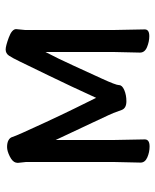

<svg xmlns="http://www.w3.org/2000/svg" viewBox="45 -578 549 679"><g transform="rotate(-90 319.5 -238.5)"><path d="M141 16Q121 16 102.5 8Q84 0 84 -16L86 -106V-422L83 -450L84 -457Q87 -469 106 -478.5Q125 -488 139 -488Q154 -488 163 -483Q172 -478 174.5 -469.5Q177 -461 189.5 -433Q202 -405 226.5 -352Q251 -299 275 -250Q299 -201 313 -173Q354 -263 391.5 -340Q429 -417 441.5 -443Q454 -469 462 -481Q470 -493 484 -493Q496 -493 526 -482Q556 -471 556 -456L553 -425V-106L555 -1Q555 15 531 15Q512 15 492.5 7Q473 -1 473 -18L475 -106V-352Q452 -308 428.5 -256.5Q405 -205 381.5 -154Q358 -103 358 -92Q358 -81 340.5 -73.5Q323 -66 301 -66Q276 -66 270 -83L263 -102Q260 -113 224 -188.5Q188 -264 164 -316V-106L166 -1Q166 16 141 16Z"/></g></svg>

Font: ToneOZ-Pinyin-WenKai-Medium
Style: Medium
Weight: 700
Designer: Fontworks Inc.
Foundry: ToneOZ
Version: Version 0.240331